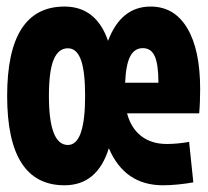

<svg xmlns="http://www.w3.org/2000/svg" viewBox="-20 -547 626 577"><path d="M173.8 9.8Q1.5 9.8 1.5 -258.8Q1.5 -527.3 173.8 -527.3Q269 -527.3 304.7 -424.3Q343.8 -527.3 432.6 -527.3Q503.9 -527.3 542.7 -462.4Q581.5 -397.5 581.5 -279.3Q581.5 -261.2 580.8 -241.9Q580.1 -222.7 578.6 -206.5H361.8Q373.5 -162.1 404.3 -138.2Q435.1 -114.3 481.4 -114.3Q512.7 -114.3 548.3 -120.6L561 1Q540 4.9 515.9 7.3Q491.7 9.8 469.7 9.8Q354.5 9.8 307.1 -101.6Q272.5 9.8 173.8 9.8ZM184.1 -111.3Q235.8 -111.3 235.8 -258.8Q235.8 -333 223.1 -367.4Q210.4 -401.9 184.1 -401.9Q155.3 -401.9 141.1 -367.4Q127 -333 127 -258.8Q127 -111.3 184.1 -111.3ZM356 -298.3H456.1Q456.1 -353.5 445.1 -377.9Q434.1 -402.3 409.2 -402.3Q384.3 -402.3 371.3 -377.7Q358.4 -353 356 -298.3Z"/></svg>

Font: Cascadia Mono
Style: Bold
Weight: 700
Monospace: yes
Designer: Aaron Bell
Foundry: Saja Typeworks
Version: Version 2404.023; ttfautohint (v1.8.4)